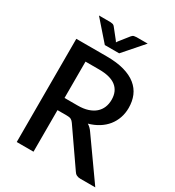

<svg xmlns="http://www.w3.org/2000/svg" viewBox="-212 -1035 1060 1160"><g transform="rotate(30 317.5 -455.0)"><path d="M294.5 -375Q334.5 -375 364.5 -384.8Q394.5 -394.5 414.5 -412Q434.5 -429.5 444.5 -453.8Q454.5 -478 454.5 -507.5Q454.5 -566.5 415.5 -597.5Q376.5 -628.5 297.5 -628.5H202.5V-375ZM633.5 0H529Q498 0 484 -24L316 -266.5Q307.5 -279 297.5 -284.5Q287.5 -290 267.5 -290H202.5V0H85.5V-720H297.5Q368.5 -720 419.8 -705.5Q471 -691 504 -664.2Q537 -637.5 552.8 -600Q568.5 -562.5 568.5 -516.5Q568.5 -479 557.2 -446.5Q546 -414 524.8 -387.5Q503.5 -361 472.5 -341.5Q441.5 -322 402 -311Q423.5 -298 439 -274.5ZM473.5 -910.5 353.5 -773.5H253.5L133.5 -910.5H211.5Q218 -910.5 227.8 -908.5Q237.5 -906.5 244.5 -897L297 -831Q301 -825.5 303.5 -821Q306 -825.5 310 -831L362 -896.5Q369.5 -906.5 379 -908.5Q388.5 -910.5 395.5 -910.5Z"/></g></svg>

Font: Lato SemiBold
Style: Regular
Weight: 600
Designer: Lukasz Dziedzic with Adam Twardoch and Botio Nikoltchev
Foundry: tyPoland Lukasz Dziedzic
Version: Version 2.015; 2015-08-06; http://www.latofonts.com/